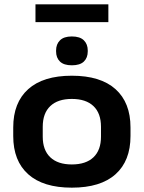

<svg xmlns="http://www.w3.org/2000/svg" viewBox="-20 -850 662 885"><path d="M143.5 -748V-830H479.5V-748ZM311 15Q179 15 110 -46.8Q41 -108.5 41 -223V-262.5Q41 -377 110 -439Q179 -501 311 -501Q443.5 -501 512.5 -439Q581.5 -377 581.5 -262.5V-223Q581.5 -108.5 512.5 -46.8Q443.5 15 311 15ZM311 -92Q376 -92 410.8 -125Q445.5 -158 445.5 -220V-265.5Q445.5 -328 410.8 -361Q376 -394 311 -394Q246.5 -394 211.8 -361Q177 -328 177 -265.5V-220Q177 -158 211.8 -125Q246.5 -92 311 -92ZM311 -549Q274.5 -549 256.5 -566.2Q238.5 -583.5 238.5 -613.5V-617Q238.5 -646.5 256.5 -664.2Q274.5 -682 311 -682Q348.5 -682 366.5 -664.2Q384.5 -646.5 384.5 -617V-613.5Q384.5 -583.5 366.5 -566.2Q348.5 -549 311 -549Z"/></svg>

Font: AnekLatin_SemiExpandedSemiBold
Style: Regular
Weight: 600
Width: 6
Designer: Yesha Goshar
Foundry: Ek Type
Version: Version 1.003